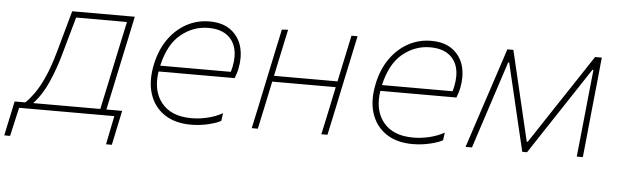

<svg xmlns="http://www.w3.org/2000/svg" viewBox="-116 -652 3030 941"><g transform="rotate(5 1399.0 -181.0)"><path d="M-72.5 141Q-68 120 -64 99.5Q-59.5 79 -54.5 56Q-50 34.5 -45.5 13.5Q-41 -7.5 -36.5 -29H16Q34.5 -46 57.2 -77.2Q80 -108.5 103.8 -160.5Q127.5 -212.5 149.5 -291Q168.5 -358 181 -404Q193.5 -449.5 206 -494H514Q502 -438 491 -385Q479.5 -332 466.5 -271L456 -221Q444.5 -167.5 435 -122.5Q425.5 -77.5 415 -29H492.5L483.5 14Q479 35.5 474 58.5Q469.5 80 465.2 100Q461 120 456.5 141H428L456.5 0H-12L-44 141ZM176.5 -282Q156.5 -209.5 127 -142Q97.5 -74.5 54.5 -29H385Q395.5 -77.5 405 -122.5Q414.5 -167.5 426 -221L436.5 -271Q448 -325.5 457.8 -371Q467.5 -416.5 478 -465H228Q216 -423.5 204.5 -382Q193 -340.5 176.5 -282Z M833 9Q754.5 9 702.2 -26.5Q650 -62 630 -125Q619.5 -158 619.5 -197Q619.5 -231.5 628 -271Q643 -342 679.5 -394Q716 -446 768 -474.5Q820 -503 881 -503Q946 -503 986 -473.2Q1026 -443.5 1040.5 -394.5Q1048 -367.5 1048 -338Q1048 -314 1043 -288Q1041 -277 1036.5 -262.2Q1032 -247.5 1028 -237H653.5Q650 -214.5 650 -194Q650 -127 686.5 -82Q734 -23 833 -23Q873.5 -23 913.8 -32.8Q954 -42.5 986 -61L981 -23Q964 -12 921.5 -1.5Q879 9 833 9ZM879 -471Q804 -471 743.5 -421.5Q683 -372 659 -266H1006Q1010.5 -279.5 1013 -293Q1018 -318.5 1018 -341Q1018 -389.5 994 -422.5Q958 -471 879 -471Z M1132.5 0Q1144.5 -56.5 1156 -109Q1167 -161 1179.5 -221L1190 -270.5Q1203 -332 1214.2 -385Q1225.5 -438 1237.5 -494L1268 -496Q1256 -439.5 1244.5 -386Q1233 -332 1220 -270.5L1219 -265H1531.5L1532.5 -270.5Q1545.5 -332 1556.8 -385Q1568 -438 1580 -494H1610Q1598 -438 1586.8 -385Q1575.5 -332 1562.5 -270.5L1552 -221Q1539.5 -161 1528.5 -109Q1517 -56.5 1505 0H1475Q1487 -56.5 1498.5 -109Q1509.5 -161 1522 -221L1525 -236H1212.5L1209.5 -221Q1197 -161 1185.8 -108.8Q1174.5 -56.5 1162.5 0Z M1924 9Q1845.5 9 1793.2 -26.5Q1741 -62 1721 -125Q1710.5 -158 1710.5 -197Q1710.5 -231.5 1719 -271Q1734 -342 1770.5 -394Q1807 -446 1859 -474.5Q1911 -503 1972 -503Q2037 -503 2077 -473.2Q2117 -443.5 2131.5 -394.5Q2139 -367.5 2139 -338Q2139 -314 2134 -288Q2132 -277 2127.5 -262.2Q2123 -247.5 2119 -237H1744.5Q1741 -214.5 1741 -194Q1741 -127 1777.5 -82Q1825 -23 1924 -23Q1964.5 -23 2004.8 -32.8Q2045 -42.5 2077 -61L2072 -23Q2055 -12 2012.5 -1.5Q1970 9 1924 9ZM1970 -471Q1895 -471 1834.5 -421.5Q1774 -372 1750 -266H2097Q2101.5 -279.5 2104 -293Q2109 -318.5 2109 -341Q2109 -389.5 2085 -422.5Q2049 -471 1970 -471Z M2184.5 0Q2202.5 -54.5 2219.5 -106.5Q2236.5 -158.5 2253.5 -210L2276 -278Q2293.5 -331.5 2311.5 -386Q2329.5 -440.5 2347 -494H2376.5Q2389.5 -438.5 2403 -382Q2416.5 -325 2429.5 -269.5L2481 -51.5H2486L2630 -269.5Q2667.5 -326 2704.8 -382.2Q2742 -438.5 2778.5 -494H2811.5Q2806.5 -441.5 2800.8 -385.2Q2795 -329 2789.5 -276.5L2782.5 -207.5Q2777.5 -156.5 2772.2 -104.5Q2767 -52.5 2761.5 0H2731.5Q2738.5 -65 2745.2 -130.8Q2752 -196.5 2758.5 -261.5L2776 -430.5H2771L2653 -251.5Q2611.5 -188.5 2570 -126L2487 0H2463.5L2433.5 -126Q2418.5 -189 2404 -251L2361.5 -430.5H2356.5L2302 -263.5Q2280.5 -198 2259 -131.8Q2237.5 -65.5 2216 0Z"/></g></svg>

Font: Heraclito Thin
Style: Italic
Weight: 100
Italic angle: -12°
Designer: Kostas Bartsokas (font) & Cristiano Sobral (main changes)
Foundry: Kostas Bartsokas (font) & Cristiano Sobral (main changes)
Version: Version 1.00;July 8, 2020;FontCreator 13.0.0.2655 64-bit